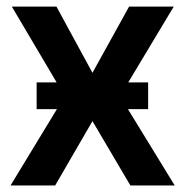

<svg xmlns="http://www.w3.org/2000/svg" viewBox="-20 -566 565 586"><path d="M152.3 -545.9 262.2 -343.8 374 -545.9H510.3L346.2 -272.5L513.2 0H377.9L262.2 -196.3L148.4 0H12.2L177.7 -272.5L16.1 -545.9ZM91.8 -232.9V-314.5H432.1V-232.9Z"/></svg>

Font: Inter Tight SemiBold
Style: Regular
Weight: 600
Designer: Rasmus Andersson
Foundry: rsms
Version: Version 3.004; ttfautohint (v1.8.4.7-5d5b)